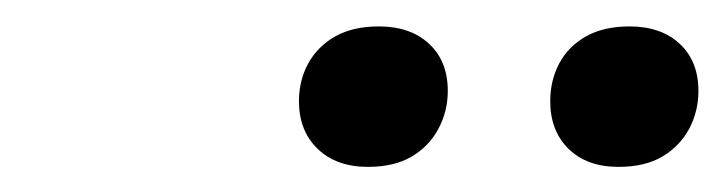

<svg xmlns="http://www.w3.org/2000/svg" viewBox="-20 -694 562 149"><path d="M265.5 -564.5Q241 -564.5 226.5 -578.5Q212 -592.5 212 -615.5Q212 -631.5 219.2 -644.8Q226.5 -658 240.2 -665.8Q254 -673.5 274 -673.5Q298.5 -673.5 313 -660Q327.5 -646.5 327.5 -623.5Q327.5 -607.5 320.2 -594Q313 -580.5 299.5 -572.5Q286 -564.5 265.5 -564.5ZM460 -564.5Q435.5 -564.5 421.2 -578.5Q407 -592.5 407 -615.5Q407 -631.5 414 -644.8Q421 -658 434.8 -665.8Q448.5 -673.5 468.5 -673.5Q493 -673.5 507.5 -660Q522 -646.5 522 -623.5Q522 -607.5 514.8 -594Q507.5 -580.5 494 -572.5Q480.5 -564.5 460 -564.5Z"/></svg>

Font: Newsreader 12pt
Style: Italic
Weight: 400
Italic angle: -17°
Version: Version 1.003